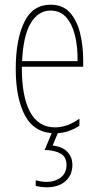

<svg xmlns="http://www.w3.org/2000/svg" viewBox="-20 -557 420 817"><path d="M195 -537Q248 -537 278 -503Q308 -469 321 -415Q334 -361 334 -301V-273H73Q72 -148 107.5 -81.5Q143 -15 214 -15Q266 -15 318 -52V-22Q297 -8 271 1Q245 10 214 10Q128 10 87.5 -63.5Q47 -137 47 -264Q47 -388 83 -462.5Q119 -537 195 -537ZM195 -512Q143 -512 111 -459Q79 -406 74 -297H310Q311 -356 299.5 -404.5Q288 -453 262.5 -482.5Q237 -512 195 -512ZM288 145Q288 188 258.5 214Q229 240 178 240Q169 240 156 238.5Q143 237 132 234V210Q157 217 178 217Q213 217 238 198.5Q263 180 263 145Q263 110 237 96Q211 82 170 81L204 0H230L204 62Q245 67 266.5 89Q288 111 288 145Z"/></svg>

Font: Noto Sans ExtraCondensed Thin
Style: Regular
Weight: 100
Width: 2
Designer: Monotype Design Team
Foundry: Monotype Imaging Inc.
Version: Version 2.013; ttfautohint (v1.8.4.7-5d5b)